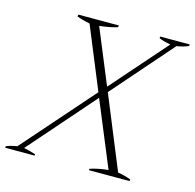

<svg xmlns="http://www.w3.org/2000/svg" viewBox="-124 -806 925 911"><g transform="rotate(15 338.5 -350.0)"><path d="M698 -700 697 -692Q671 -681 639 -676L381 -381L527 -25Q564 -19 591 -8L590 0H390L391 -7Q425 -19 480 -25L348 -344L66 -22Q93 -17 124 -7L123 0H-21L-20 -8Q2 -17 33 -22L338 -369L213 -673Q173 -681 149 -691L151 -700H350L348 -691Q315 -680 260 -674L371 -405L609 -676Q574 -682 552 -692L553 -700Z"/></g></svg>

Font: Trirong ExtraLight
Style: Italic
Weight: 275
Italic angle: -12°
Designer: Katatrad Team
Foundry: CadsonDemak
Version: Version 1.003